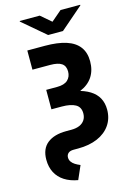

<svg xmlns="http://www.w3.org/2000/svg" viewBox="-164 -1015 903 1313"><g transform="rotate(-15 287.5 -358.5)"><path d="M112.3 -727.5H236.8Q326.7 -727.5 387 -708Q447.3 -688.5 477.8 -647.9Q508.3 -607.4 508.3 -545.4Q508.3 -481.4 478.3 -436Q448.2 -390.6 389.9 -366.7Q331.5 -342.8 247.1 -342.8H167.5V-434.1H244.1Q295.9 -434.1 320.3 -457Q344.7 -480 344.7 -517.1Q344.7 -556.2 318.8 -574Q293 -591.8 236.8 -591.8H112.3ZM167.5 -385.3H241.7Q381.3 -384.8 458.3 -337.4Q535.2 -290 535.2 -196.3Q535.2 -134.3 503.2 -87.6Q471.2 -41 412.6 -15.6Q354 9.8 274.9 9.8H242.7Q216.8 9.8 204.1 21.5Q191.4 33.2 191.4 51.8Q191.4 68.4 200.4 81.5Q209.5 94.7 225.1 104.7Q240.7 114.7 261.2 123L219.2 218.8Q163.6 209 124.5 183.8Q85.4 158.7 64.9 119.1Q44.4 79.6 44.4 27.8Q44.4 -49.3 92.5 -87.6Q140.6 -126 226.6 -126H262.7Q296.4 -126 320.6 -136.2Q344.7 -146.5 357.9 -166.3Q371.1 -186 371.1 -213.9Q371.1 -258.3 337.4 -277.3Q303.7 -296.4 240.7 -296.4H167.5ZM255.9 -936 329.6 -873 403.3 -936H542.5V-931.6L382.3 -793H277.3L114.3 -931.6V-936Z"/></g></svg>

Font: Inter 20pt ExtraBold
Style: Regular
Weight: 800
Version: Version 4.001;git-66647c0bb